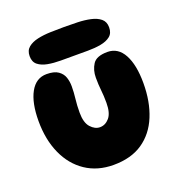

<svg xmlns="http://www.w3.org/2000/svg" viewBox="-118 -734 773 833"><g transform="rotate(-20 268.5 -318.0)"><path d="M267 0Q193 0 138.5 -36.5Q84 -73 54.5 -138.5Q25 -204 25 -290Q25 -374 51.5 -422Q78 -470 127 -470Q162 -470 180.5 -457Q199 -444 205.5 -424.5Q212 -405 212 -383Q212 -355 208.5 -326Q205 -297 205 -264Q205 -217 224.5 -195.5Q244 -174 267 -174Q292 -174 310.5 -195.5Q329 -217 329 -264Q329 -297 326 -323Q323 -349 323 -382Q323 -417 340 -443.5Q357 -470 408 -470Q457 -470 483 -422Q509 -374 509 -290Q509 -204 482 -138.5Q455 -73 401.5 -36.5Q348 0 267 0ZM268 -504Q238 -504 205.5 -504Q173 -504 146 -509Q119 -514 102 -527.5Q85 -541 85 -568Q85 -594 102 -608Q119 -622 146 -628Q173 -634 205.5 -635Q238 -636 268 -636Q299 -636 331 -635Q363 -634 390.5 -628Q418 -622 435 -608Q452 -594 452 -568Q452 -541 435 -527.5Q418 -514 390.5 -509Q363 -504 331 -504Q299 -504 268 -504Z"/></g></svg>

Font: Cherry Bomb One
Style: Regular
Weight: 400
Designer: satsuyako
Foundry: satsuyako
Version: Version 4.100; ttfautohint (v1.8.3)